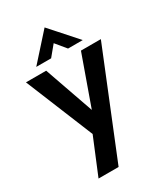

<svg xmlns="http://www.w3.org/2000/svg" viewBox="-221 -815 978 1119"><g transform="rotate(-30 267.5 -256.0)"><path d="M201 -38 15 -493H151L267 -162L385 -493H519L236 204H101ZM269 -716 425 -541H326L269 -610L212 -541H112Z"/></g></svg>

Font: Hanken Grotesk
Style: Bold
Weight: 700
Designer: Alfredo Marco Pradil
Foundry: Hanken Design Co.
Version: Version 3.014